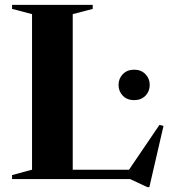

<svg xmlns="http://www.w3.org/2000/svg" viewBox="-20 -735 700 788"><path d="M593 33H584.5L514 0H29.5V-16.5L111.5 -38.5V-677L29.5 -698.5V-715H360.5V-698.5L278.5 -677V-38.5H509.5L634.5 -222.5L651 -218ZM530.5 -324Q502 -324 484.2 -342Q466.5 -360 466.5 -386.5Q466.5 -412.5 484.2 -430.8Q502 -449 530.5 -449Q559 -449 576.8 -430.8Q594.5 -412.5 594.5 -386.5Q594.5 -360 576.8 -342Q559 -324 530.5 -324Z"/></svg>

Font: Newsreader 72pt SemiBold
Style: Regular
Weight: 600
Designer: Hugues Gentile
Foundry: Production Type
Version: Version 1.003; ttfautohint (v1.8.3)